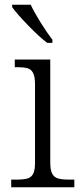

<svg xmlns="http://www.w3.org/2000/svg" viewBox="-20 -786 342 806"><path d="M27 -32H47Q79 -32 95 -36.5Q111 -41 119 -56Q127 -71 127 -102V-433Q127 -464 119 -479.5Q111 -495 95.5 -499.5Q80 -504 52 -504H42V-536H191V-105Q191 -72 199 -57Q207 -42 223 -37Q239 -32 272 -32H292V0H27ZM31 -756V-766H109Q124 -734 150.5 -691.5Q177 -649 200 -619V-606H178Q144 -632 97.5 -680Q51 -728 31 -756Z"/></svg>

Font: Noto Serif Light
Style: Regular
Weight: 300
Designer: Monotype Design Team
Foundry: Monotype Imaging Inc.
Version: Version 1.001